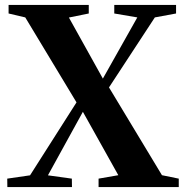

<svg xmlns="http://www.w3.org/2000/svg" viewBox="-20 -763 758 783"><path d="M102.5 -48 292 -345.5 83 -692 15 -708V-743H342V-708L261 -691.5L399.5 -442.5L540 -692L446 -708V-743H698V-708L611.5 -692L424.5 -406.5L640.5 -48.5L709 -34.5V0H382V-34.5L462.5 -48.5L318 -307L175.5 -48L273 -34.5L273.5 0H10L9.5 -34.5Z"/></svg>

Font: Merriweather 96pt
Style: Bold
Weight: 700
Version: Version 2.100